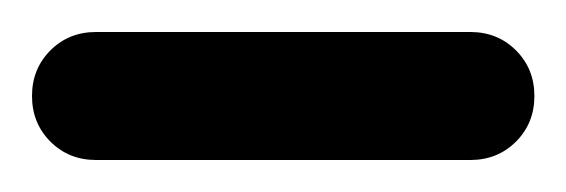

<svg xmlns="http://www.w3.org/2000/svg" viewBox="-22 -678 354 120"><path d="M38 -658H272Q289 -658 300.5 -646.5Q312 -635 312 -618Q312 -601 300.5 -589.5Q289 -578 272 -578H38Q21 -578 9.5 -589.5Q-2 -601 -2 -618Q-2 -635 9.5 -646.5Q21 -658 38 -658Z"/></svg>

Font: Varela Round Precious
Style: Medium
Weight: 500
Designer: Joe Prince
Foundry: Joe Prince
Version: Version 1.000